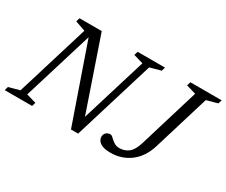

<svg xmlns="http://www.w3.org/2000/svg" viewBox="-128 -993 1546 1315"><g transform="rotate(30 645.0 -336.0)"><path d="M560 -90.5 542.5 -88.5 708.5 -630.5 632 -653 641 -682.5H857.5L848.5 -653L762.5 -629.5L568 6.5H511.5L290 -630.5L306 -620L132 -52L209 -29.5L200 0H-16.5L-8 -29.5L78 -53L253 -625L172.5 -653L181.5 -682.5H357ZM1075.5 -186.5Q1061 -139 1036.5 -102.2Q1012 -65.5 979.2 -40.8Q946.5 -16 907.2 -3.2Q868 9.5 823.5 9.5Q770 9.5 743.2 -8.8Q716.5 -27 716.5 -56Q716.5 -74 729 -87Q741.5 -100 763.5 -100Q771.5 -100 780 -92.2Q788.5 -84.5 799.5 -74.5Q810.5 -64.5 825.5 -56.5Q840.5 -48.5 861.5 -48.5Q901 -48.5 931.8 -71.5Q962.5 -94.5 981.5 -156L1125.5 -630.5L1049 -653L1058 -682.5H1305.5L1296.5 -653L1210.5 -629.5Z"/></g></svg>

Font: Newsreader 14pt
Style: Italic
Weight: 400
Italic angle: -17°
Designer: Hugues Gentile
Foundry: Production Type
Version: Version 1.003